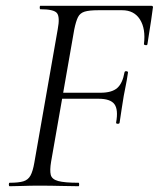

<svg xmlns="http://www.w3.org/2000/svg" viewBox="-20 -645 550 665"><path d="M13.4 0Q10.6 0 10.6 -6Q10.6 -12 13.4 -12Q44.4 -12 60.9 -17Q77.4 -22 85.6 -37Q93.8 -52 98.8 -81L180 -544Q188 -586.2 177.3 -599.6Q166.6 -613 119.8 -613Q117.6 -613 117.6 -619Q117.6 -625 119.8 -625H504Q512 -625 509.2 -616Q507 -597.8 503.4 -574.2Q499.8 -550.6 496.2 -528.2Q492.6 -505.8 490.6 -491.6Q489.6 -487.6 483.7 -488.7Q477.8 -489.8 478.6 -492.6Q485 -545.4 464.8 -577.5Q444.6 -609.6 403 -609.6H320.4Q289.2 -609.6 273.2 -604.7Q257.2 -599.8 250.1 -585.6Q243 -571.4 237.2 -543L157 -85Q152 -55 155.8 -39.5Q159.6 -24 181.6 -18Q203.6 -12 252.2 -12Q254.2 -12 254.2 -6Q254.2 0 252.2 0Q226.8 0 192 -1Q157.2 -2 112.8 -2Q85 -2 59.4 -1Q33.8 0 13.4 0ZM394.2 -219.8Q393.2 -215.8 387.2 -216.3Q381.2 -216.8 382.2 -220.8Q390.2 -265.4 376.3 -284.2Q362.4 -303 321 -303H162.4L165.4 -323.8H328Q367.4 -323.8 386 -340.2Q404.6 -356.6 411.2 -394.4Q412.2 -399.2 418.2 -398.3Q424.2 -397.4 423.2 -393.2Q419 -364.4 415.4 -347.9Q411.8 -331.4 408.6 -313Q404.6 -290.4 401.5 -268.4Q398.4 -246.4 394.2 -219.8Z"/></svg>

Font: Cormorant Light
Style: Italic
Weight: 300
Italic angle: -10°
Designer: Christian Thalmann (Catharsis Fonts)
Foundry: Catharsis Fonts
Version: Version 4.000